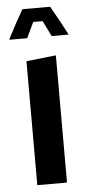

<svg xmlns="http://www.w3.org/2000/svg" viewBox="-52 -742 349 773"><g transform="rotate(-5 122.5 -355.5)"><path d="M38 -656 69 -711H181L212 -656ZM67 0V-501L186 -514H187V0ZM6 -593V-595L38 -656H108L78 -593ZM177 -593 146 -656H212L245 -594V-593Z"/></g></svg>

Font: Foldit Medium
Style: Regular
Weight: 500
Version: Version 1.003